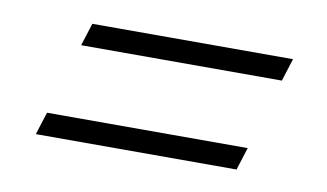

<svg xmlns="http://www.w3.org/2000/svg" viewBox="-38 -394 583 342"><g transform="rotate(10 254.0 -222.5)"><path d="M106 -327.5H469L456 -286.5H93ZM54 -157.5H417L404 -116.5H41Z"/></g></svg>

Font: Newsreader 24pt
Style: Italic
Weight: 400
Italic angle: -17°
Designer: Hugues Gentile
Foundry: Production Type
Version: Version 1.003